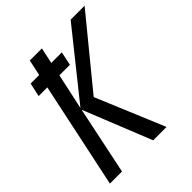

<svg xmlns="http://www.w3.org/2000/svg" viewBox="-199 -834 954 954"><g transform="rotate(-45 277.5 -357.0)"><path d="M19 0H104L179 -359L323 0H417L266 -361L555 -714H457L181 -369L222 -558H296L311 -630H237L255 -714H170L152 -630H92L76 -558H137Z"/></g></svg>

Font: Noto Sans Display SemiCondensed
Style: Italic
Weight: 400
Width: 4
Italic angle: -12°
Designer: Monotype Design Team
Foundry: Monotype Imaging Inc.
Version: Version 1.900